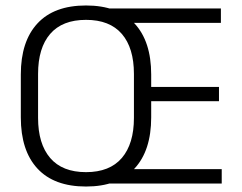

<svg xmlns="http://www.w3.org/2000/svg" viewBox="-20 -670 882 701"><path d="M294 11Q177.5 11 116.8 -54.5Q56 -120 56 -241.5V-398Q56 -519 116.8 -584.5Q177.5 -650 294 -650Q410 -650 471 -584.5Q532 -519 532 -398V-241.5Q532 -120 471 -54.5Q410 11 294 11ZM294 -41.5Q380.5 -41.5 424.8 -93.2Q469 -145 469 -239.5V-400Q469 -495 424.8 -546.2Q380.5 -597.5 294 -597.5Q207.5 -597.5 163.2 -546.2Q119 -495 119 -400V-239.5Q119 -145 163.2 -93.2Q207.5 -41.5 294 -41.5ZM370 0V-52.5H789.5V0ZM479.5 -300.5V-352.5H779.5V-300.5ZM369.5 -586.5V-639H786.5V-586.5Z"/></svg>

Font: Anek Latin Light
Style: Regular
Weight: 300
Designer: Yesha Goshar
Foundry: Ek Type
Version: Version 1.003